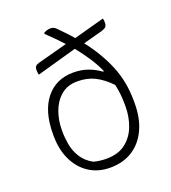

<svg xmlns="http://www.w3.org/2000/svg" viewBox="-141 -875 882 989"><g transform="rotate(-20 300.0 -380.0)"><path d="M281 -516Q324 -516 359.5 -503.5Q395 -491 427 -468H433Q415 -509 389 -548.5Q363 -588 331 -628L111 -566Q108 -580 108 -593Q108 -607 114.5 -613.5Q121 -620 136 -624L296 -667Q277 -688 255.5 -709.5Q234 -731 211 -753V-759Q219 -764 228.5 -767Q238 -770 251 -770Q266 -770 280 -756Q299 -737 317.5 -717.5Q336 -698 352 -679L520 -725Q523 -715 523 -703Q523 -686 515.5 -678.5Q508 -671 486 -665L386 -638Q450 -557 487.5 -467.5Q525 -378 525 -272V-259Q525 -176 496.5 -115.5Q468 -55 416.5 -22.5Q365 10 294 10Q228 10 178.5 -22.5Q129 -55 102 -112.5Q75 -170 75 -246V-253Q75 -378 130.5 -447Q186 -516 281 -516ZM221 -49Q254 -40 291 -40Q357 -40 397.5 -72Q438 -104 456.5 -154Q475 -204 475 -259V-272Q475 -329 463 -382Q421 -425 380 -445.5Q339 -466 285 -466Q231 -466 195.5 -436Q160 -406 142.5 -358.5Q125 -311 125 -256V-250Q125 -217 131.5 -179Q138 -141 159 -106.5Q180 -72 221 -49Z"/></g></svg>

Font: Recursive Mn Csl St Lt
Style: Regular
Weight: 300
Monospace: yes
Version: Version 1.079;hotconv 1.0.112;makeotfexe 2.5.65598; ttfautoh